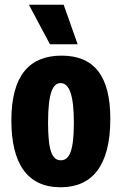

<svg xmlns="http://www.w3.org/2000/svg" viewBox="-20 -777 514 811"><path d="M191 -590H308L249 -757H102ZM236 14C368 14 446 -75 446 -275C446 -457 377 -542 240 -542C104 -542 28 -458 28 -268C28 -88 94 14 236 14ZM237 -100C200 -100 183 -140 183 -259C183 -390 205 -426 236 -426C272 -426 292 -377 292 -259C292 -139 273 -100 237 -100Z"/></svg>

Font: Bricolage Grotesque 10pt Condensed ExtraBold
Style: Regular
Weight: 800
Width: 3
Designer: Mathieu Triay
Foundry: Atelier Triay
Version: Version 1.000;gftools[0.9.29]